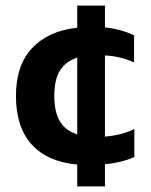

<svg xmlns="http://www.w3.org/2000/svg" viewBox="-20 -580 541 686"><path d="M256 8Q149 -2 93 -64Q37 -126 37 -237Q37 -347 95 -408.5Q153 -470 256 -481V-560H355V-482Q409 -477 459 -454V-357Q411 -379 355 -382V-92Q416 -97 460 -119V-19Q415 1 355 7V86H256ZM256 -374Q215 -361 194.5 -328.5Q174 -296 174 -237Q174 -180 194 -146.5Q214 -113 256 -100Z"/></svg>

Font: Kanit SemiBold
Style: Regular
Weight: 600
Designer: Katatrad Team
Foundry: CadsonDemak
Version: Version 1.030